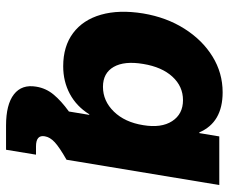

<svg xmlns="http://www.w3.org/2000/svg" viewBox="-82 -486 771 648"><g transform="rotate(90 304.0 -161.5)"><path d="M203.1 11.2Q135.7 11.2 91.1 -22.2Q46.4 -55.7 29.1 -116.5Q11.7 -177.2 24.9 -258.8Q38.1 -337.4 76.4 -397.9Q114.7 -458.5 170.2 -492.7Q225.6 -526.9 291 -526.9Q392.6 -526.9 426.3 -448.2H428.7L439.9 -515.6H604L518.6 0H354.5L367.2 -76.7H365.2Q338.4 -33.7 296.4 -11.2Q254.4 11.2 203.1 11.2ZM272.5 -123Q320.3 -123 356.2 -159.9Q392.1 -196.8 401.9 -258.8Q412.1 -319.8 388.4 -356.4Q364.7 -393.1 317.4 -393.1Q271 -393.1 238.3 -357.4Q205.6 -321.8 195.3 -258.8Q184.6 -195.3 205.3 -159.2Q226.1 -123 272.5 -123ZM403.3 204.1Q332 204.1 297.9 177.5Q263.7 150.9 272 102.1Q277.3 69.3 298.6 43.7Q319.8 18.1 355.5 -7.8L518.6 0Q476.6 23.9 459.5 39.8Q442.4 55.7 439.5 73.2Q434.1 103 473.6 103H501.5L484.9 204.1Z"/></g></svg>

Font: Inter Display ExtraBold
Style: Italic
Weight: 800
Italic angle: -9.39999°
Designer: Rasmus Andersson
Foundry: rsms
Version: Version 4.000;git-a52131595